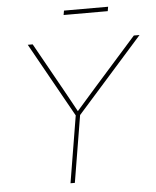

<svg xmlns="http://www.w3.org/2000/svg" viewBox="-59 -936 802 986"><g transform="rotate(-5 342.0 -443.0)"><path d="M264.2 0 321.3 -344.7 107.4 -727.5H132.8L268.6 -484.4Q286.1 -453.1 303.2 -421.9Q320.3 -390.6 337.4 -359.4H328.6Q356 -390.6 383.5 -421.9Q411.1 -453.1 438.5 -484.4L654.3 -727.5H683.6L343.8 -344.7L286.6 0ZM535.6 -886.2 531.7 -863.8H304.2L308.1 -886.2Z"/></g></svg>

Font: Inter Thin
Style: Italic
Weight: 250
Italic angle: -9.3988°
Designer: Rasmus Andersson
Foundry: rsms
Version: Version 4.001;git-66647c0bb